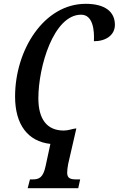

<svg xmlns="http://www.w3.org/2000/svg" viewBox="-20 -746 622 1006"><path d="M125 240H390L400 194H381C350 194 332 189 332 159C332 143 334 133 337 114L380 -73H377C358 -71 339 -62 314 -62C225 -62 181 -123 181 -231C181 -397 261 -669 405 -669C468 -669 475 -585 472 -530C535 -530 582 -562 582 -616C582 -684 531 -726 429 -726C210 -726 59 -484 59 -240C59 -93 126 -5 244 8L219 124C206 185 185 194 150 194H137Z"/></svg>

Font: Noto Serif Condensed Semi
Style: Italic
Weight: 600
Width: 3
Italic angle: -12°
Designer: Monotype Design Team
Foundry: Monotype Imaging Inc.
Version: Version 1.901